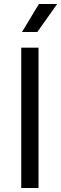

<svg xmlns="http://www.w3.org/2000/svg" viewBox="-20 -947 308 967"><path d="M87 0V-707H174V0ZM91 -786 176 -927H268L168 -786Z"/></svg>

Font: Onest
Style: Regular
Weight: 400
Designer: Dmitri Voloshin, Andrey Kudryavtsev
Foundry: Dmitri Voloshin, Andrey Kudryavtsev
Version: Version 1.000;gftools[0.9.33]